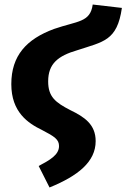

<svg xmlns="http://www.w3.org/2000/svg" viewBox="-20 -606 559 849"><path d="M199 223C324 172 403 110 403 18C403 -56 353 -89 291 -119C225 -153 193 -178 193 -246C193 -324 236 -359 322 -384C437 -422 498 -425 519 -571L390 -586C379 -506 323 -514 219 -478C97 -433 30 -360 30 -234C30 -110 104 -61 166 -31C222 -2 241 11 241 40C241 79 200 102 151 128Z"/></svg>

Font: Fira Sans
Style: Bold Italic
Weight: 700
Italic angle: -8°
Designer: bBox Type GmbH & Carrois Corporate GbR & Edenspiekermann AG
Foundry: bBox Type GmbH & Carrois Corporate GbR & Edenspiekermann AG
Version: Version 4.301;PS 004.301;hotconv 1.0.88;makeotf.lib2.5.64775